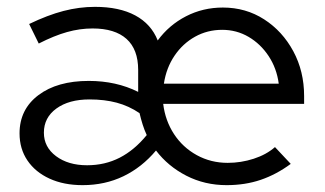

<svg xmlns="http://www.w3.org/2000/svg" viewBox="-20 -531 947 560"><path d="M221 9Q166 9 124.5 -10Q83 -29 60 -63Q37 -97 37 -142Q37 -212 92 -253.5Q147 -295 239 -295Q319 -295 383 -263V-327Q383 -387 349 -417.5Q315 -448 250 -448Q213 -448 175.5 -437.5Q138 -427 93 -404L65 -461Q119 -487 165 -499Q211 -511 257 -511Q328 -511 374.5 -486Q421 -461 440 -413Q473 -458 522.5 -483.5Q572 -509 630 -509Q697 -509 750.5 -474.5Q804 -440 835.5 -381.5Q867 -323 867 -251V-228H456Q462 -179 487.5 -140Q513 -101 554 -78.5Q595 -56 644 -56Q683 -56 720 -68Q757 -80 782 -102L828 -53Q786 -22 740.5 -6.5Q695 9 641 9Q577 9 523.5 -18.5Q470 -46 435 -92Q394 -43 340 -17Q286 9 221 9ZM458 -287H793Q787 -332 763.5 -367.5Q740 -403 705 -423.5Q670 -444 628 -444Q585 -444 549 -424Q513 -404 489 -368.5Q465 -333 458 -287ZM234 -49Q286 -49 329 -71Q372 -93 408 -137Q401 -152 396 -168Q391 -184 387 -201Q356 -222 320.5 -231.5Q285 -241 241 -241Q181 -241 144.5 -214.5Q108 -188 108 -144Q108 -102 143.5 -75.5Q179 -49 234 -49Z"/></svg>

Font: Red Hat Display Variable
Style: Regular
Weight: 400
Designer: Pentagram, MCKL
Foundry: Pentagram, MCKL
Version: Version 1.021